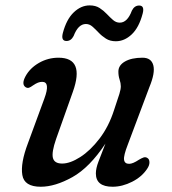

<svg xmlns="http://www.w3.org/2000/svg" viewBox="-20 -682 638 712"><path d="M526 -96.5Q534 -92 534.2 -80.5Q534.5 -69 526 -56.5Q506.5 -26.5 470 -8Q433.5 10.5 397.5 10.5Q335.5 10.5 335.5 -39Q335.5 -57.5 345.2 -82.8Q355 -108 371 -149.5Q312.5 -61 248.5 -25.2Q184.5 10.5 131 10.5Q70 10.5 62.8 -33Q55.5 -76.5 83.5 -150.5L144.5 -316.5Q167.5 -378.5 136.5 -378.5Q128.5 -378.5 120.8 -375.5Q113 -372.5 102 -365Q94 -359 87.8 -356.8Q81.5 -354.5 74.5 -359Q59 -370 74.5 -399Q91 -429.5 124.5 -448.8Q158 -468 197 -468Q295.5 -468 250 -341L188 -166.5Q171 -117.5 176.2 -96.5Q181.5 -75.5 210.5 -75.5Q240 -75.5 277.5 -99.5Q315 -123.5 349.2 -168.2Q383.5 -213 403 -274Q417.5 -317 422.8 -334Q428 -351 428 -362Q428 -373.5 423.5 -387Q419 -400.5 419 -416.5Q419 -440 443.5 -454Q468 -468 508.5 -468Q541 -468 548.5 -440Q556 -412 534 -359L454 -146Q438 -105 440 -89.8Q442 -74.5 459 -74.5Q472.5 -74.5 495 -89.5Q505 -95.5 512.2 -98Q519.5 -100.5 526 -96.5ZM409.5 -529Q388 -529 372.8 -538.8Q357.5 -548.5 345.8 -561Q334 -573.5 323 -583.2Q312 -593 298.5 -593Q270 -593 253 -548.5Q243.5 -530 226.5 -530Q205.5 -530 213 -559.5Q226.5 -610.5 253.5 -636.2Q280.5 -662 312.5 -662Q334.5 -662 349.5 -652.2Q364.5 -642.5 376.2 -630Q388 -617.5 399.2 -607.8Q410.5 -598 424 -598Q452.5 -598 469 -642.5Q478.5 -661.5 496 -661.5Q517 -661.5 509 -631.5Q495.5 -580 468.5 -554.5Q441.5 -529 409.5 -529Z"/></svg>

Font: Fraunces 9pt S100
Style: Italic
Weight: 400
Italic angle: -16°
Version: Version 1.000; ttfautohint (v1.8.3)